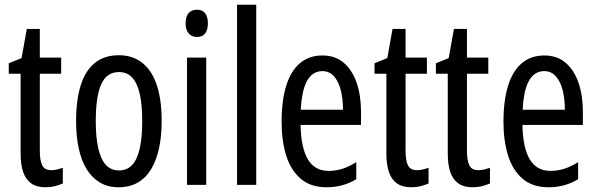

<svg xmlns="http://www.w3.org/2000/svg" viewBox="-20 -780 2519 810"><path d="M197 -62Q209 -62 221 -65Q233 -68 245 -72V-6Q229 1 211 5.5Q193 10 170 10Q135 10 112 -6Q89 -22 78 -53.5Q67 -85 67 -133V-469H17V-513L71 -535L93 -658H148V-537H238V-469H148V-143Q148 -103 158 -82.5Q168 -62 197 -62Z M662 -269Q662 -206 651 -155Q640 -104 618 -67Q596 -30 561.5 -10Q527 10 480 10Q435 10 401.5 -10Q368 -30 345.5 -66.5Q323 -103 312 -154.5Q301 -206 301 -269Q301 -358 320.5 -420Q340 -482 380 -514.5Q420 -547 482 -547Q539 -547 579.5 -515.5Q620 -484 641 -422.5Q662 -361 662 -269ZM384 -269Q384 -201 394.5 -154.5Q405 -108 426.5 -84.5Q448 -61 482 -61Q516 -61 537.5 -84Q559 -107 569.5 -153.5Q580 -200 580 -269Q580 -338 569.5 -384Q559 -430 537.5 -453Q516 -476 482 -476Q430 -476 407 -424.5Q384 -373 384 -269Z M850 -537V0H769V-537ZM811 -739Q834 -739 845.5 -724Q857 -709 857 -681Q857 -654 845.5 -639Q834 -624 811 -624Q789 -624 776 -639Q763 -654 763 -681Q763 -710 775.5 -724.5Q788 -739 811 -739Z M1061 0H980V-760H1061Z M1340 -546Q1395 -546 1431 -514.5Q1467 -483 1485 -429.5Q1503 -376 1503 -309V-253H1248Q1250 -156 1279 -107.5Q1308 -59 1367 -59Q1396 -59 1424.5 -68Q1453 -77 1483 -96V-24Q1455 -7 1424 1.5Q1393 10 1358 10Q1290 10 1248 -26.5Q1206 -63 1187 -125Q1168 -187 1168 -265Q1168 -356 1187.5 -418.5Q1207 -481 1245.5 -513.5Q1284 -546 1340 -546ZM1340 -480Q1299 -480 1276 -440Q1253 -400 1249 -317H1427Q1427 -361 1418 -398Q1409 -435 1389.5 -457.5Q1370 -480 1340 -480Z M1740 -62Q1752 -62 1764 -65Q1776 -68 1788 -72V-6Q1772 1 1754 5.5Q1736 10 1713 10Q1678 10 1655 -6Q1632 -22 1621 -53.5Q1610 -85 1610 -133V-469H1560V-513L1614 -535L1636 -658H1691V-537H1781V-469H1691V-143Q1691 -103 1701 -82.5Q1711 -62 1740 -62Z M1999 -62Q2011 -62 2023 -65Q2035 -68 2047 -72V-6Q2031 1 2013 5.5Q1995 10 1972 10Q1937 10 1914 -6Q1891 -22 1880 -53.5Q1869 -85 1869 -133V-469H1819V-513L1873 -535L1895 -658H1950V-537H2040V-469H1950V-143Q1950 -103 1960 -82.5Q1970 -62 1999 -62Z M2276 -546Q2331 -546 2367 -514.5Q2403 -483 2421 -429.5Q2439 -376 2439 -309V-253H2184Q2186 -156 2215 -107.5Q2244 -59 2303 -59Q2332 -59 2360.5 -68Q2389 -77 2419 -96V-24Q2391 -7 2360 1.5Q2329 10 2294 10Q2226 10 2184 -26.5Q2142 -63 2123 -125Q2104 -187 2104 -265Q2104 -356 2123.5 -418.5Q2143 -481 2181.5 -513.5Q2220 -546 2276 -546ZM2276 -480Q2235 -480 2212 -440Q2189 -400 2185 -317H2363Q2363 -361 2354 -398Q2345 -435 2325.5 -457.5Q2306 -480 2276 -480Z"/></svg>

Font: Noto Sans Khmer ExtraCondensed
Style: Regular
Weight: 400
Width: 2
Designer: Danh Hong and the Monotype Design Team
Foundry: Monotype Imaging Inc.
Version: Version 2.004